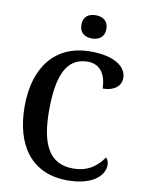

<svg xmlns="http://www.w3.org/2000/svg" viewBox="-100 -998 805 1076"><g transform="rotate(10 302.5 -459.5)"><path d="M357 -797C395 -797 428 -816 428 -863C428 -911 395 -929 357 -929C317 -929 286 -911 286 -863C286 -816 317 -797 357 -797ZM359 10C513 10 567 -61 567 -113C567 -130 561 -146 551 -154C519 -108 471 -61 379 -61C243 -61 191 -167 191 -358C191 -553 235 -665 358 -665C438 -665 465 -596 465 -531C530 -531 569 -563 569 -609C569 -673 500 -724 364 -724C158 -724 52 -575 52 -358C52 -137 155 10 359 10Z"/></g></svg>

Font: Noto Serif Armenian SemiCondensed SemiBold
Style: Regular
Weight: 600
Width: 4
Designer: Monotype Design Team
Foundry: Monotype Imaging Inc.
Version: Version 2.008